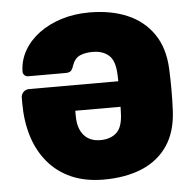

<svg xmlns="http://www.w3.org/2000/svg" viewBox="-52 -762 829 824"><g transform="rotate(-5 363.0 -350.0)"><path d="M683 -439Q685 -396 685 -349Q685 -302 683 -261Q679 -169 638.5 -109Q598 -49 527.5 -19.5Q457 10 363 10Q283 10 223 -16.5Q163 -43 122.5 -91.5Q82 -140 62 -205Q42 -270 42 -347V-370Q42 -385 52 -395Q62 -405 77 -405H461Q461 -413 460.5 -420Q460 -427 460 -434Q458 -493 432 -516.5Q406 -540 362 -540Q330 -540 307 -530Q284 -520 273 -488Q268 -472 261 -466Q254 -460 239 -460H77Q68 -460 61.5 -466.5Q55 -473 55 -482Q56 -530 79.5 -571.5Q103 -613 144.5 -644Q186 -675 241.5 -692.5Q297 -710 362 -710Q455 -710 525.5 -680Q596 -650 637.5 -589.5Q679 -529 683 -439ZM363 -160Q406 -160 432 -183.5Q458 -207 460 -266Q460 -274 460.5 -281Q461 -288 461 -295H266V-273Q266 -220 291 -190Q316 -160 363 -160Z"/></g></svg>

Font: Rubik ExtraBold
Style: Regular
Weight: 800
Designer: Hubert and Fischer
Foundry: Hubert and Fischer
Version: Version 2.300;gftools[0.9.30]